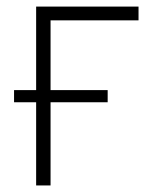

<svg xmlns="http://www.w3.org/2000/svg" viewBox="-20 -566 463 586"><path d="M402.8 -545.9V-503.9H134.3V0H90.3V-545.9ZM22.9 -253.9V-291H308.6V-253.9Z"/></svg>

Font: Inter ExtraLight
Style: Regular
Weight: 250
Designer: Rasmus Andersson
Foundry: rsms
Version: Version 4.001;git-66647c0bb